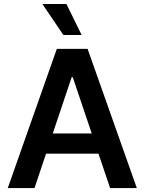

<svg xmlns="http://www.w3.org/2000/svg" viewBox="-20 -955 733 975"><path d="M19.5 0 268.6 -707H424.8L674.8 0H539.1L480 -174.8H213.9L155.3 0ZM445.8 -277.3 349.6 -562.5H343.8L248 -277.3ZM195.3 -934.6H317.4L394.5 -777.3H301.8Z"/></svg>

Font: Pretendard GOV SemiBold
Style: Regular
Weight: 600
Designer: Base glyphs from Inter by Rasmus Andersson; Hangeul glyphs from Noto Sans CJK(Source Han Sans) by Jang Soo-young and Kan
Foundry: Kil Hyung-jin
Version: Version 1.309